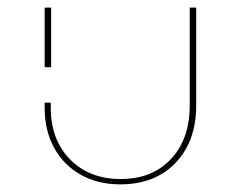

<svg xmlns="http://www.w3.org/2000/svg" viewBox="-20 -479 631 503"><path d="M97 -196V-210H113V-197Q113 -113 163.5 -61.5Q214 -10 296 -10Q379 -10 428 -62.5Q477 -115 477 -202V-459H494V-203Q494 -109 440 -52.5Q386 4 295 4Q237 4 192 -21Q147 -46 122 -91.5Q97 -137 97 -196ZM97 -459H114V-303H97Z"/></svg>

Font: Ysabeau SC Thin
Style: Regular
Weight: 200
Designer: Christian Thalmann (Catharsis Fonts)
Version: Version 0.003